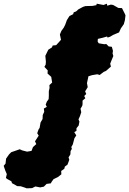

<svg xmlns="http://www.w3.org/2000/svg" viewBox="-153 -748 701 1042"><path d="M-8 274 -19 270 -40 263 -60 262 -68 257 -88 246 -91 236 -113 224 -121 218 -116 197 -125 176 -133 152 -123 140 -120 113 -104 90 -92 78 -57 66 -46 62 -33 68 -6 75 18 71 26 50 44 34 37 19 57 -12 49 -25 56 -45 62 -54 67 -83 78 -102 79 -124 87 -141 85 -159 101 -168 95 -180 101 -196 111 -210 112 -228V-253L116 -271L115 -286L130 -300L125 -331L105 -349L106 -366L88 -385L95 -398L96 -414L93 -445L109 -478L129 -491L133 -501L152 -503L178 -532L172 -561L180 -580L193 -598L201 -614L210 -639L224 -661L244 -671L247 -681L260 -686L272 -697L298 -711L311 -715L349 -716L370 -720L372 -728L409 -721L427 -728L429 -717L449 -723L461 -721L489 -705L509 -704L524 -674L528 -665L525 -639L519 -617L503 -594L493 -572L481 -567L460 -558L445 -549L431 -544L428 -550L404 -543L378 -537L377 -522L383 -513L413 -508L424 -509L437 -496L454 -494L460 -472L458 -458L462 -444L450 -415L445 -402L449 -387L438 -377L422 -363L410 -358L388 -341L375 -345L346 -340L327 -334L319 -297L323 -275L309 -252L315 -238L304 -227L310 -215L295 -202V-182L293 -173L284 -158L288 -139L281 -118L273 -100L278 -88L274 -67L262 -52V-38L250 -31L261 -13L251 2L242 36L234 50L237 60L230 72L229 90L219 106L223 119L218 133L213 146L199 156L196 168L179 180L180 198L161 213L138 224L127 239L123 247L100 250L85 265L65 269L39 264L21 273Z"/></svg>

Font: Winky Rough Black
Style: Regular
Weight: 900
Designer: Simon Atzbach
Foundry: typofactur
Version: Version 1.206; ttfautohint (v1.8.4.7-5d5b)